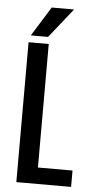

<svg xmlns="http://www.w3.org/2000/svg" viewBox="-55 -822 412 856"><g transform="rotate(5 150.5 -394.5)"><path d="M241.2 -789.1 136.2 -657.2H59.1L141.1 -789.1ZM142.1 -73.2H296.9V0H51.8V-626H142.1Z"/></g></svg>

Font: Teko
Style: Regular
Weight: 400
Designer: Manushi Parikh, Jonny Pinhorn
Foundry: Indian Type Foundry
Version: Version 2.000;PS 1.0;hotconv 1.0.79;makeotf.lib2.5.61930